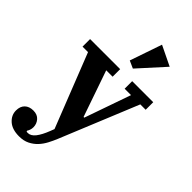

<svg xmlns="http://www.w3.org/2000/svg" viewBox="-308 -894 1187 1187"><g transform="rotate(45 285.0 -301.0)"><path d="M125 212Q65 212 32 182.5Q-1 153 -1 112Q-1 76 19.5 56Q40 36 76 36Q111 36 130 58Q149 80 149 109Q149 122 145 133.5Q141 145 136 152L138 158Q142 159 149 159Q175 159 197 131Q219 103 239 51L249 25L59 -458H11V-524H274V-458H218L323 -155H329L435 -458H379V-524H563V-458H516L306 54Q295 81 280 109.5Q265 138 244 160.5Q223 183 194 197.5Q165 212 125 212ZM278 -604 350 -814 480 -751 327 -582Z"/></g></svg>

Font: IBM Plex Serif
Style: Bold
Weight: 700
Designer: Mike Abbink, Paul van der Laan, Pieter van Rosmalen
Foundry: Bold Monday
Version: Version 2.008